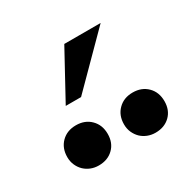

<svg xmlns="http://www.w3.org/2000/svg" viewBox="-84 -1014 504 498"><g transform="rotate(-30 167.5 -765.0)"><path d="M161.6 -924.3H270.5L130.4 -783.2H84.5ZM142.6 -666Q142.6 -639.2 125.7 -622.8Q108.9 -606.4 82 -606.4Q69.3 -606.4 58.3 -610.8Q47.4 -615.2 39.3 -623Q31.2 -630.9 26.4 -641.8Q21.5 -652.8 21.5 -666Q21.5 -692.9 38.3 -709.7Q55.2 -726.6 82 -726.6Q108.9 -726.6 125.7 -709.7Q142.6 -692.9 142.6 -666ZM312.5 -666Q312.5 -639.2 295.7 -622.8Q278.8 -606.4 252 -606.4Q239.3 -606.4 228.3 -610.8Q217.3 -615.2 209.2 -623Q201.2 -630.9 196.3 -641.8Q191.4 -652.8 191.4 -666Q191.4 -692.9 208.3 -709.7Q225.1 -726.6 252 -726.6Q278.8 -726.6 295.7 -709.7Q312.5 -692.9 312.5 -666Z"/></g></svg>

Font: Arian AMU Serif
Style: Regular
Weight: 400
Designer: Ruben Hakobyan (Tarumian)
Foundry: Ruben Hakobyan (Tarumian)
Version: Version 1.002